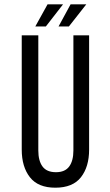

<svg xmlns="http://www.w3.org/2000/svg" viewBox="-20 -864 509 892"><path d="M273 -844 193 -741H144L201 -844ZM381 -844 300 -741H252L308 -844ZM394 -169Q394 -89 356 -40.5Q318 8 237 8Q157 8 119 -40.5Q81 -89 81 -169V-700H158V-165Q158 -117 177.5 -90.5Q197 -64 240 -64Q282 -64 301.5 -90.5Q321 -117 321 -165V-700H394Z"/></svg>

Font: Bebas Neue Regular
Style: Regular
Weight: 400
Designer: Ryoichi Tsunekawa & LGV (GE)
Foundry: Free Software Foundation, Inc.
Version: Version 1.003 August 13, 2016